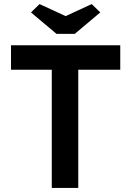

<svg xmlns="http://www.w3.org/2000/svg" viewBox="-20 -922 644 942"><path d="M234 0H364V-580H570V-700H34V-580H234ZM132 -861 257 -756H347L472 -861L430 -902L302 -843L174 -902Z"/></svg>

Font: Easer Grotesk Medium
Style: Regular
Weight: 500
Designer: Boardeaser, Bonnie Shaver-Troup, Thomas Jockin
Foundry: Lexend
Version: Version 1.001;Glyphs 3.1.2 (3151)